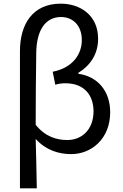

<svg xmlns="http://www.w3.org/2000/svg" viewBox="-20 -829 671 1049"><path d="M89 200H181C179 108 178 22 175 -70C231 -8 301 13 369 13C479 13 582 -70 582 -216C582 -330 515 -411 408 -426V-431C476 -473 516 -536 516 -617C516 -747 417 -809 312 -809C160 -809 89 -699 89 -549ZM348 -64C291 -64 228 -81 175 -147C175 -279 176 -407 178 -537C179 -666 229 -736 314 -736C374 -736 427 -694 427 -610C427 -538 383 -460 268 -437L282 -366C300 -372 319 -374 338 -374C441 -374 491 -308 491 -221C491 -121 427 -64 348 -64Z"/></svg>

Font: Noto Sans KR
Style: Regular
Weight: 400
Designer: Ryoko NISHIZUKA 西塚涼子 (kana, bopomofo & ideographs); Paul D. Hunt (Latin, Greek & Cyrillic); Sandoll Communications 산돌커뮤니
Foundry: Adobe
Version: Version 2.004;hotconv 1.0.118;makeotfexe 2.5.65603